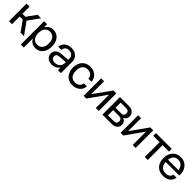

<svg xmlns="http://www.w3.org/2000/svg" viewBox="423 -2108 3867 3867"><g transform="rotate(45 2357.0 -174.5)"><path d="M196.4 -258.6 368.7 -500H469.1L289.7 -251.9L290.5 -264L479.2 0H381ZM52.1 -500H138V-297.7H252.2L251.6 -219H138V0H52.1Z M552.6 -500V163H638.5V-500ZM603 -252Q603 -173.3 628.5 -114.2Q654 -55.1 700 -22.4Q746 10.4 807.7 10.4Q872.7 10.4 921.7 -22.4Q970.6 -55.1 997.8 -114.2Q1025 -173.3 1025 -252Q1025 -330.7 997.8 -389.2Q970.6 -447.7 921.7 -480.1Q872.7 -512.4 807.7 -512.4Q746 -512.4 700 -480.1Q654 -447.7 628.5 -389.2Q603 -330.7 603 -252ZM937 -252Q937 -164.1 898.1 -115.5Q859.1 -66.9 788.2 -66.9Q716.9 -66.9 677.7 -115.5Q638.5 -164.1 638.5 -252Q638.5 -339.2 677.7 -387.1Q716.9 -435.1 788.2 -435.1Q859.1 -435.1 898.1 -387.1Q937 -339.2 937 -252Z M1531.2 -322.6Q1531.2 -378.4 1505 -421Q1478.7 -463.6 1432.4 -487.6Q1386.1 -511.6 1324.9 -511.6Q1266.7 -511.6 1221.4 -489.7Q1176.1 -467.7 1148.9 -428.5Q1121.6 -389.2 1118.1 -337.4H1206.5Q1217.7 -442 1323.4 -442Q1379.8 -442 1412.6 -411.5Q1445.5 -381 1445.5 -330V0H1531.2ZM1478 -207.3 1445.5 -209.9Q1445.5 -142.6 1404.7 -101.6Q1363.9 -60.6 1297.5 -60.6Q1249.4 -60.6 1220.9 -82.7Q1192.4 -104.7 1192.4 -142.4Q1192.4 -209.8 1281 -215.8L1447.3 -227L1445.5 -316.6Q1445.5 -304.5 1439.6 -298.6Q1433.8 -292.7 1419.9 -291.9L1266.4 -279.5Q1189.9 -273.9 1147.9 -236.6Q1105.9 -199.4 1105.9 -137.1Q1105.9 -93.7 1127.4 -60.3Q1149 -26.9 1187.1 -8Q1225.3 10.9 1275.1 10.9Q1335.6 10.9 1381.4 -15.3Q1427.1 -41.5 1452.6 -90.4Q1478 -139.3 1478 -207.3Z M1622.9 -252Q1622.9 -173.3 1652.8 -114.2Q1682.8 -55.1 1736.2 -22.4Q1789.6 10.4 1860.2 10.4Q1924 10.4 1974.1 -12.9Q2024.2 -36.1 2054.9 -79.1Q2085.5 -122 2089.7 -181.5H2002.3Q1999.3 -127.1 1960.6 -97Q1922 -66.9 1860.2 -66.9Q1789.2 -66.9 1749.8 -115.5Q1710.4 -164.1 1710.4 -252Q1710.4 -339.3 1749.6 -387.2Q1788.9 -435.1 1860.2 -435.1Q1922.5 -435.1 1961.2 -402.6Q1999.9 -370.1 2002.3 -311.9H2089.7Q2086.4 -373.1 2055.9 -418Q2025.5 -462.9 1974.8 -487.6Q1924.1 -512.4 1860.2 -512.4Q1789.5 -512.4 1736.1 -480.1Q1682.6 -447.7 1652.8 -389.2Q1622.9 -330.6 1622.9 -252Z M2262.2 -500H2178.6V0H2255.7L2524 -378.9V0H2608.6V-500H2524.9L2262.2 -131.2Z M2965.4 -69.2H2802V-218H2966.9Q3006.1 -218 3027.9 -197.9Q3049.8 -177.8 3049.8 -141.9Q3049.8 -106.6 3027.6 -87.9Q3005.4 -69.2 2965.4 -69.2ZM2966.9 -284.5H2802V-430.8H2961.1Q2998.5 -430.8 3018.8 -411Q3039 -391.3 3039 -354.9Q3039 -321.7 3020.3 -303.1Q3001.6 -284.5 2966.9 -284.5ZM3055.1 -252Q3089.9 -267.1 3108.9 -294.9Q3127.9 -322.8 3127.9 -360Q3127.9 -401.9 3108.7 -433.5Q3089.6 -465.1 3055.8 -482.6Q3022 -500 2977.7 -500H2713.1V0H2983.9Q3052.9 0 3095.1 -37.2Q3137.4 -74.5 3137.4 -136Q3137.4 -175.7 3115.9 -205.8Q3094.4 -235.8 3055.1 -252Z M3314.7 -500H3231.1V0H3308.2L3576.5 -378.9V0H3661.1V-500H3577.4L3314.7 -131.2Z M4186.6 -500H3738.4V-422H3919.8V0H4005.2V-422H4186.6Z M4200.9 -249.8Q4200.9 -169.4 4230.9 -111.1Q4260.9 -52.9 4316.1 -21.3Q4371.4 10.4 4446.7 10.4Q4541.9 10.4 4597.6 -33.8Q4653.4 -78 4669.2 -157.6H4581.8Q4572.8 -114.1 4538.3 -88.4Q4503.8 -62.7 4446.2 -62.7Q4368.6 -62.7 4327.9 -111.2Q4287.1 -159.7 4287.1 -253Q4287.1 -344.1 4325.7 -391.6Q4364.4 -439 4438.6 -439Q4499.1 -439 4538.9 -399.3Q4578.6 -359.5 4584.3 -292.4H4279.9V-227.1H4675.5V-257.3Q4675.5 -332.9 4645.4 -390.2Q4615.2 -447.5 4562.1 -479.9Q4509 -512.4 4440.4 -512.4Q4368 -512.4 4314.1 -480.2Q4260.1 -448 4230.5 -388.9Q4200.9 -329.9 4200.9 -249.8Z"/></g></svg>

Font: Overused Grotesk Light
Style: Regular
Weight: 300
Designer: RandomMaerks
Version: Version 0.005